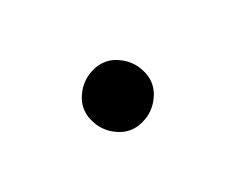

<svg xmlns="http://www.w3.org/2000/svg" viewBox="-31 -596 162 132"><g transform="rotate(-20 50.0 -530.0)"><path d="M25 -530Q25 -524 28.5 -518Q32 -512 38 -508.5Q44 -505 50 -505Q56 -505 62 -508.5Q68 -512 71.5 -518Q75 -524 75 -530Q75 -536 71.5 -542Q68 -548 62 -551.5Q56 -555 50 -555Q44 -555 38 -551.5Q32 -548 28.5 -542Q25 -536 25 -530Z"/></g></svg>

Font: Linefont ExtraLight
Style: Regular
Weight: 250
Monospace: yes
Version: Version 3.002;gftools[0.9.33]